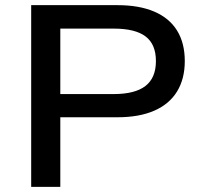

<svg xmlns="http://www.w3.org/2000/svg" viewBox="-20 -725 781 745"><path d="M101 0V-705H436Q520 -705 578.5 -680Q637 -655 667 -606.5Q697 -558 697 -488Q697 -419 667 -370Q637 -321 578.5 -295.5Q520 -270 436 -270H214V0ZM214 -360H421Q504 -360 544.5 -391.5Q585 -423 585 -488Q585 -553 545 -583.5Q505 -614 421 -614H214Z"/></svg>

Font: Nunito Sans 10pt SemiExpanded SemiBold
Style: Regular
Weight: 600
Width: 6
Designer: Vernon Adams
Foundry: Vernon Adams
Version: Version 3.101;gftools[0.9.27]